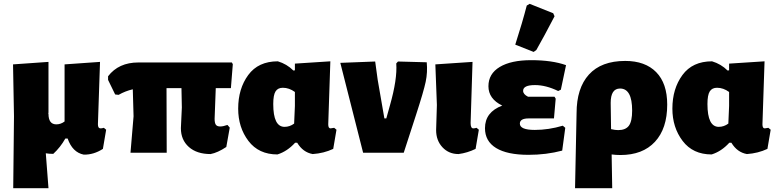

<svg xmlns="http://www.w3.org/2000/svg" viewBox="-20 -797 4062 1002"><path d="M49 185 53 -190 48 -461 233 -474V-210L232 -202L233 -203Q233 -148 274 -148Q297 -148 317 -163V-461L502 -474L491 -148Q491 -127 505 -127Q512 -127 522 -130L534 -120L517 -20Q469 11 417 10Q358 -2 333 -74H321Q295 -28 258 6Q237 6 219 3L233 185Z M661 0 677 -190 673 -331Q634 -322 599 -302L581 -304L544 -380V-399Q599 -471 702 -471H1190L1195 -462L1185 -337H1106L1100 -177Q1100 -155 1106.5 -146Q1113 -137 1129 -137Q1145 -137 1167 -145L1179 -131L1161 -30Q1116 0 1079 7Q1007 7 965.5 -30Q924 -67 924 -128L929 -236L927 -337H849L850 0Z M1428 9Q1330 9 1276.5 -61.5Q1223 -132 1223 -230Q1223 -334 1275.5 -405.5Q1328 -477 1430 -477Q1477 -463 1511 -429L1519 -430V-465L1704 -477L1693 -148Q1693 -127 1705 -127Q1706 -127 1724 -130L1736 -120L1719 -20Q1670 3 1612 7Q1561 -2 1531 -52H1520Q1479 -7 1428 9ZM1406 -254Q1406 -135 1465 -135Q1492 -135 1515 -152L1519 -244V-317Q1489 -339 1456 -339Q1430 -339 1418 -320Q1406 -301 1406 -254Z M2207 -472Q2212 -420 2201.5 -370Q2191 -320 2151 -197L2087 0H1875L1756 -469L1938 -476L1951 -381L1986 -179H1996L2015 -247Q2054 -384 2048 -466L2057 -476Z M2373 7Q2322 7 2289 -28.5Q2256 -64 2256 -118L2260 -249L2252 -461L2446 -474L2436 -155Q2436 -127 2450 -127Q2457 -127 2467 -130L2479 -120L2462 -20Q2419 1 2373 7Z M2729 -768 2744 -777 2867 -728 2874 -712Q2820 -608 2779 -536L2765 -526L2669 -564Q2706 -679 2729 -768ZM2738 11Q2627 11 2569 -24.5Q2511 -60 2511 -128Q2511 -212 2601 -246Q2529 -281 2529 -347Q2529 -412 2588 -447.5Q2647 -483 2752 -483Q2861 -483 2934 -457L2907 -329L2893 -322Q2829 -353 2772 -353Q2710 -353 2710 -323Q2710 -305 2736 -292H2874L2880 -282L2871 -179H2739Q2693 -179 2693 -152Q2693 -119 2771 -119Q2843 -119 2917 -141L2930 -130L2914 -11Q2831 11 2738 11Z M2981 185 2989 -206Q2989 -337 3053.5 -408Q3118 -479 3243 -479Q3347 -479 3404.5 -420.5Q3462 -362 3462 -251Q3462 -126 3398 -57Q3334 12 3218 12Q3194 12 3172 9L3175 185ZM3167 -260 3169 -123Q3191 -118 3206 -118Q3245 -118 3262 -141Q3279 -164 3279 -220Q3279 -335 3216 -335Q3167 -335 3167 -260Z M3694 9Q3596 9 3542.5 -61.5Q3489 -132 3489 -230Q3489 -334 3541.5 -405.5Q3594 -477 3696 -477Q3743 -463 3777 -429L3785 -430V-465L3970 -477L3959 -148Q3959 -127 3971 -127Q3972 -127 3990 -130L4002 -120L3985 -20Q3936 3 3878 7Q3827 -2 3797 -52H3786Q3745 -7 3694 9ZM3672 -254Q3672 -135 3731 -135Q3758 -135 3781 -152L3785 -244V-317Q3755 -339 3722 -339Q3696 -339 3684 -320Q3672 -301 3672 -254Z"/></svg>

Font: Alegreya Sans SC Black
Style: Regular
Weight: 900
Designer: Juan Pablo del Peral
Foundry: Huerta Tipografica
Version: Version 2.007